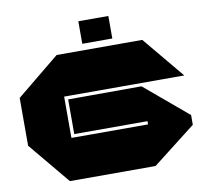

<svg xmlns="http://www.w3.org/2000/svg" viewBox="-94 -1004 1194 1108"><g transform="rotate(-10 503.5 -450.0)"><path d="M279 -486V-730H780L982 -487V-486ZM227 0 25 -243V-244H728V0ZM25 -244V-523L278 -730H279V-244ZM299 -263V-466L728 -467V-263ZM728 0V-467H729L982 -254V-197L729 0ZM435 -768V-900H611V-768Z"/></g></svg>

Font: Foldit Thin Black
Style: Regular
Weight: 900
Version: Version 1.003